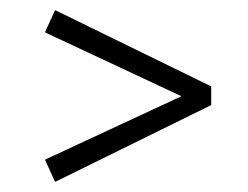

<svg xmlns="http://www.w3.org/2000/svg" viewBox="-20 -427 490 380"><path d="M89 -67 69 -111 353 -243V-230L69 -363L89 -407L398 -256V-219Z"/></svg>

Font: Rasa Light
Style: Regular
Weight: 300
Designer: Anna Giedrys (Yrsa+Rasa design), David Brezina (Yrsa art-direction, Rasa art-direction, design)
Foundry: Rosetta Type Foundry
Version: Version 2.004